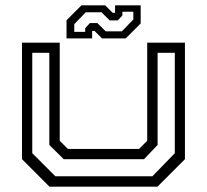

<svg xmlns="http://www.w3.org/2000/svg" viewBox="-20 -700 776 720"><path d="M165.5 0 62.5 -103V-540H204V-172L234.5 -141.5H501.5L532 -172V-540H673.5V-103L570.5 0ZM187.5 -39H551.5L635.5 -125.5V-502H571V-156.5L520 -103H219L165 -156.5V-502H101V-125.5ZM229.5 -556V-624L285.5 -680H374.5L402.5 -652H411.5V-680H507.5V-612L451.5 -556H362.5L334.5 -584H325.5V-556ZM258.5 -580.5H299.5V-594.5L317 -613.5H345L376.5 -582.5H437L480 -627V-656H439V-642L421.5 -623.5H391.5L360.5 -654H301.5L258.5 -609.5Z"/></svg>

Font: Tourney Expanded
Style: Regular
Weight: 400
Width: 7
Designer: Tyler Finck
Foundry: Etcetera Type Co
Version: Version 1.010; ttfautohint (v1.8.3)